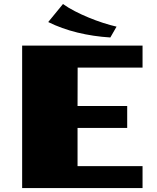

<svg xmlns="http://www.w3.org/2000/svg" viewBox="-20 -958 798 978"><path d="M300.8 -937.5Q326.7 -918.9 360.6 -901.4Q394.5 -883.8 431.2 -868.7Q467.8 -853.5 504.6 -841.6Q541.5 -829.6 573.7 -822.3L542 -767.1Q455.1 -772.5 374.3 -792.2Q293.5 -812 225.6 -845.7ZM92.8 -725.6H706.1V-613.8H375.5L375 -418H627.9V-306.2H375V-111.8H706.1V0H92.8Z"/></svg>

Font: Poller One
Style: Regular
Weight: 400
Designer: Yvonne Schttler
Foundry: Yvonne Schttler
Version: Version 1.002